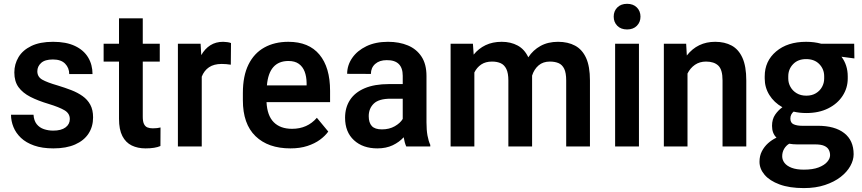

<svg xmlns="http://www.w3.org/2000/svg" viewBox="-20 -753 4433 987"><path d="M230 -218.8Q175.8 -234.9 136.2 -255.1Q96.7 -275.4 75.2 -304.9Q53.7 -334.5 53.7 -380.4Q53.7 -423.3 75.2 -459.2Q96.7 -495.1 140.9 -516.6Q185.1 -538.1 252.9 -538.1Q320.3 -538.1 365.2 -516.8Q410.2 -495.6 432.9 -458Q455.6 -420.4 455.6 -372.1H335.9Q335.9 -403.8 314.9 -425.5Q293.9 -447.3 252 -447.3Q210.9 -447.3 191.4 -429.4Q171.9 -411.6 171.9 -386.7Q171.9 -357.9 197.3 -343.5Q222.7 -329.1 276.9 -313.5Q314 -302.2 346.7 -289.6Q379.4 -276.9 404.5 -259Q429.7 -241.2 444.1 -214.8Q458.5 -188.5 458.5 -149.4Q458.5 -102.1 435.1 -66.2Q411.6 -30.3 366.2 -10.3Q320.8 9.8 254.4 9.8Q196.8 9.8 155.3 -4.9Q113.8 -19.5 87.6 -44.4Q61.5 -69.3 49.1 -100.1Q36.6 -130.9 36.6 -163.1H152.3Q154.3 -132.8 168.7 -114.7Q183.1 -96.7 205.8 -89.1Q228.5 -81.5 253.4 -81.5Q294.4 -81.5 316.7 -97.9Q338.9 -114.3 338.9 -141.1Q338.9 -169.9 311.8 -186Q284.7 -202.1 230 -218.8Z M765.6 -93.3Q789.1 -93.3 805.2 -97.7L804.7 -2.4Q777.3 9.8 728 9.8Q688 9.8 657.2 -5.1Q626.5 -20 609.1 -53.5Q591.8 -86.9 591.8 -142.1V-436.5H512.7V-528.3H591.8V-658.7H713.9V-528.3H801.3V-436.5H713.9V-152.8Q713.9 -128.4 720.2 -115.5Q726.6 -102.5 738 -97.9Q749.5 -93.3 765.6 -93.3Z M1127 -538.1Q1136.7 -538.1 1148.7 -536.4Q1160.6 -534.7 1167.5 -531.7L1166.5 -420.4Q1142.6 -424.3 1119.6 -424.3Q1079.6 -424.3 1054.4 -407.2Q1029.3 -390.1 1017.1 -358.9V0H894.5V-528.3H1011.2L1014.6 -469.7Q1033.2 -502.4 1061.3 -520.3Q1089.4 -538.1 1127 -538.1Z M1676.8 -286.1V-228H1350.1Q1353.5 -158.7 1387.2 -124.8Q1420.9 -90.8 1481.4 -90.8Q1560.1 -90.8 1608.9 -147.5L1667.5 -76.7Q1651.4 -54.2 1624.8 -34.7Q1598.1 -15.1 1560.3 -2.7Q1522.5 9.8 1472.7 9.8Q1358.4 9.8 1293.5 -53Q1228.5 -115.7 1228.5 -237.8V-274.9Q1228.5 -362.8 1257.3 -421.1Q1286.1 -479.5 1338.9 -508.8Q1391.6 -538.1 1462.4 -538.1Q1567.4 -538.1 1622.1 -472.4Q1676.8 -406.7 1676.8 -286.1ZM1556.2 -314V-326.2Q1555.7 -359.9 1545.9 -385.3Q1536.1 -410.6 1515.9 -425Q1495.6 -439.5 1462.9 -439.5Q1362.8 -439.5 1352.1 -314Z M2172.4 -124.5Q2172.4 -84.5 2177.5 -56.4Q2182.6 -28.3 2191.9 -8.3V0H2068.4Q2059.6 -19.5 2055.2 -47.4Q2032.7 -22.5 1998.8 -6.3Q1964.8 9.8 1919.9 9.8Q1845.2 9.8 1799.6 -32.2Q1753.9 -74.2 1753.9 -147.9Q1753.9 -200.2 1779.1 -239Q1804.2 -277.8 1854.5 -299.3Q1904.8 -320.8 1980 -320.8H2050.3V-363.3Q2050.3 -444.8 1967.8 -443.8Q1930.7 -443.8 1908.7 -424.3Q1886.7 -404.8 1886.7 -373L1764.6 -373.5Q1764.6 -417.5 1790.5 -455.1Q1816.4 -492.7 1863.5 -515.4Q1910.6 -538.1 1974.6 -538.1Q2032.2 -538.1 2076.7 -519.5Q2121.1 -501 2146.7 -462.2Q2172.4 -423.3 2172.4 -362.3ZM1943.4 -87.9Q1981 -87.9 2009.3 -104Q2037.6 -120.1 2050.3 -141.6V-245.6H1987.8Q1927.7 -245.6 1901.6 -220.5Q1875.5 -195.3 1875.5 -155.8Q1875.5 -122.1 1891.4 -105Q1907.2 -87.9 1943.4 -87.9Z M2848.6 -538.1Q2899.4 -538.1 2936.3 -518.3Q2973.1 -498.5 2992.9 -455.1Q3012.7 -411.6 3012.7 -339.4V0H2890.6V-339.4Q2890.6 -378.4 2880.4 -399.4Q2870.1 -420.4 2851.3 -428.5Q2832.5 -436.5 2806.6 -436.5Q2771.5 -436.5 2748.5 -416.7Q2725.6 -397 2715.3 -364.3V-352.5V0H2593.3V-339.4Q2593.3 -377 2583 -398.2Q2572.8 -419.4 2554 -428Q2535.2 -436.5 2509.3 -436.5Q2476.1 -436.5 2453.6 -421.4Q2431.2 -406.2 2418.5 -380.4V0H2296.4V-528.3H2411.1L2415 -472.2Q2439.9 -503.4 2476.1 -520.8Q2512.2 -538.1 2559.1 -538.1Q2605.5 -538.1 2640.9 -519Q2676.3 -500 2695.8 -458.5Q2720.2 -495.6 2758.5 -516.8Q2796.9 -538.1 2848.6 -538.1Z M3203.6 -733.4Q3235.4 -733.4 3253.9 -714.6Q3272.5 -695.8 3272.5 -667.5Q3272.5 -639.2 3253.9 -620.4Q3235.4 -601.6 3203.6 -601.6Q3171.9 -601.6 3153.3 -620.4Q3134.8 -639.2 3134.8 -667.5Q3134.8 -695.8 3153.3 -714.6Q3171.9 -733.4 3203.6 -733.4ZM3264.6 0H3142.1V-528.3H3264.6Z M3656.7 -538.1Q3705.1 -538.1 3741 -518.8Q3776.9 -499.5 3796.6 -455.8Q3816.4 -412.1 3816.4 -338.9V0H3694.3V-339.8Q3694.3 -395 3672.4 -415.8Q3650.4 -436.5 3609.4 -436.5Q3576.7 -436.5 3552.5 -419.9Q3528.3 -403.3 3514.2 -375V0H3392.6V-528.3H3507.3L3510.7 -467.8Q3565.9 -538.1 3656.7 -538.1Z M4184.1 -106.4Q4271.5 -106.4 4319.8 -68.8Q4368.2 -31.2 4368.2 40Q4368.2 69.8 4351.1 100.6Q4334 131.3 4301.3 156.7Q4268.6 182.1 4220.9 198Q4173.3 213.9 4112.3 213.9Q4038.6 213.9 3987.5 195.1Q3936.5 176.3 3910.4 145.5Q3884.3 114.7 3884.3 78.6Q3884.3 48.3 3896.5 24.7Q3908.7 1 3928.2 -16.6Q3947.8 -34.2 3971.7 -45.4Q3948.7 -67.4 3948.7 -106Q3948.7 -140.1 3964.6 -163.3Q3980.5 -186.5 4002 -201.7Q3959 -226.1 3935.1 -264.6Q3911.1 -303.2 3911.1 -349.6V-360.4Q3911.1 -439 3969.7 -488.5Q4028.3 -538.1 4124 -538.1Q4166 -538.1 4201.2 -528.3H4371.1L4372.1 -452.6L4305.7 -461.4Q4337.9 -418.5 4337.9 -360.4V-349.6Q4337.9 -300.8 4311.5 -260.3Q4285.2 -219.7 4237.3 -195.8Q4189.5 -171.9 4125 -171.9Q4089.8 -171.9 4059.6 -179.2Q4052.2 -172.9 4047.6 -164.1Q4043 -155.3 4043 -143.6Q4043 -121.1 4060.3 -113.8Q4077.6 -106.4 4102.5 -106.4ZM4032.2 -360.8V-349.1Q4032.2 -326.2 4043.5 -306.2Q4054.7 -286.1 4075.4 -273.7Q4096.2 -261.2 4125 -261.2Q4153.8 -261.2 4174.3 -273.7Q4194.8 -286.1 4205.8 -306.2Q4216.8 -326.2 4216.8 -349.1V-360.8Q4216.8 -397.5 4191.9 -423.3Q4167 -449.2 4124 -449.2Q4082 -449.2 4057.1 -423.3Q4032.2 -397.5 4032.2 -360.8ZM4112.3 119.1Q4158.2 119.1 4188 107.7Q4217.8 96.2 4232.4 79.1Q4247.1 62 4247.1 44.9Q4247.1 29.3 4240.2 16.6Q4233.4 3.9 4216.8 -3.4Q4200.2 -10.7 4170.4 -10.7H4077.6Q4056.6 -10.7 4037.1 -14.2Q4021.5 -5.4 4011.2 11.7Q4001 28.8 4001 50.3Q4001 68.8 4012.9 84.5Q4024.9 100.1 4049.6 109.6Q4074.2 119.1 4112.3 119.1Z"/></svg>

Font: Robert Sans
Style: Bold
Weight: 700
Designer: Christian Robertson (extended by Adam Twardoch)
Foundry: Google
Version: Version 12.135;April 2, 2019;FontCreator 11.5.0.2425 64-bit;